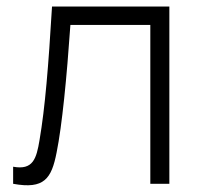

<svg xmlns="http://www.w3.org/2000/svg" viewBox="-20 -560 606 585"><path d="M20 -52V0C115 17.5 137 -16 152.5 -95.5C169 -176.5 183.5 -324.5 194.5 -484H438V0H496V-540H138.5C127.5 -357 117.5 -233.5 100.5 -133.5C91 -76 80.5 -41 20 -52Z"/></svg>

Font: Eudonet Light
Style: Regular
Weight: 300
Designer: Mikhail Sharanda
Foundry: Mikhail Sharanda
Version: Version 4.503;Glyphs 3.1.2 (3151)